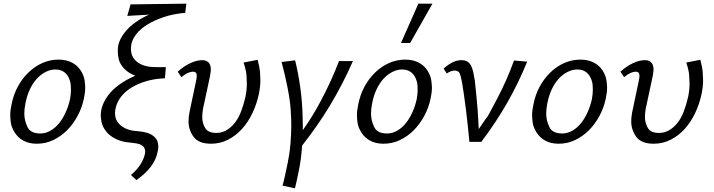

<svg xmlns="http://www.w3.org/2000/svg" viewBox="-20 -776 3905 1050"><path d="M181 10Q139 10 108.5 -6.5Q78 -23 60 -52Q42 -81 39 -106.5Q36 -132 36 -145Q36 -173 43 -204Q53 -257 77 -301.5Q101 -346 135.5 -379.5Q170 -413 212 -431.5Q254 -450 300 -450Q341 -450 372 -434.5Q403 -419 421 -391Q439 -363 442.5 -337Q446 -311 446 -297Q446 -269 439 -238Q429 -188 404.5 -142.5Q380 -97 346.5 -63.5Q313 -30 271 -10Q229 10 181 10ZM200 -46Q230 -46 256.5 -61.5Q283 -77 303.5 -102.5Q324 -128 339.5 -162.5Q355 -197 363 -234Q368 -261 368 -285Q368 -292 367 -310Q366 -328 356.5 -349.5Q347 -371 328.5 -383.5Q310 -396 283 -396Q256 -396 229.5 -382.5Q203 -369 181 -345Q159 -321 143 -286.5Q127 -252 119 -210Q113 -180 113 -155Q113 -118 130 -82Q147 -46 200 -46Z M993 -706Q928 -700 877 -683Q826 -666 788 -643Q750 -620 727.5 -592Q705 -564 699 -537Q696 -523 696 -510Q696 -500 699 -483.5Q702 -467 717.5 -449Q733 -431 761 -420Q789 -409 830 -409H887L882 -348Q828 -346 781.5 -332.5Q735 -319 700.5 -298Q666 -277 644 -249.5Q622 -222 614 -191Q609 -174 609 -159Q609 -151 611.5 -135.5Q614 -120 628 -102.5Q642 -85 667.5 -73Q693 -61 730 -59Q758 -57 781.5 -50.5Q805 -44 821 -30.5Q837 -17 841.5 -1.5Q846 14 846 26Q846 40 841 58Q837 78 828 97.5Q819 117 804.5 136Q790 155 770.5 173Q751 191 726 209L696 181Q726 156 745.5 127Q765 98 772 68Q774 60 774 53Q774 43 769.5 33.5Q765 24 754 17.5Q743 11 727.5 8.5Q712 6 695 4Q648 1 613.5 -16Q579 -33 559.5 -58.5Q540 -84 535.5 -107.5Q531 -131 531 -145Q531 -164 536 -184Q545 -218 569.5 -252Q594 -286 635 -315Q671 -341 720 -362Q718 -362 717 -363Q679 -378 656.5 -403.5Q634 -429 629 -454Q624 -479 624 -496Q624 -513 627 -530Q636 -566 663 -600Q690 -634 733 -662Q761 -681 796 -696L676 -689L694 -752L999 -756Z M1134 10Q1066 10 1038.5 -28Q1011 -66 1011 -112Q1011 -135 1016 -161L1053 -337Q1055 -346 1055.5 -352Q1056 -358 1056 -361Q1056 -366 1055 -371Q1054 -376 1049.5 -380Q1045 -384 1035 -384Q1023 -384 1007 -377Q991 -370 972 -354L952 -384Q985 -414 1020.5 -430.5Q1056 -447 1085 -447Q1103 -447 1113.5 -440Q1124 -433 1128.5 -422Q1133 -411 1133 -398Q1133 -396 1132.5 -387.5Q1132 -379 1129 -362L1090 -180Q1086 -156 1086 -136Q1086 -103 1102 -76Q1118 -49 1163 -49Q1193 -49 1218 -63.5Q1243 -78 1263.5 -103.5Q1284 -129 1298 -165.5Q1312 -202 1322 -245Q1330 -283 1330 -320Q1330 -332 1328 -362.5Q1326 -393 1312 -434L1389 -449Q1400 -408 1402 -379.5Q1404 -351 1404 -339Q1404 -303 1396 -263Q1384 -207 1360.5 -157.5Q1337 -108 1303.5 -71Q1270 -34 1227 -12Q1184 10 1134 10Z M1525 239Q1532 216 1536.5 193.5Q1541 171 1546 150Q1564 68 1568.5 10Q1573 -48 1573 -90Q1573 -120 1570 -171Q1567 -222 1553.5 -292Q1540 -362 1520 -437L1594 -446Q1611 -377 1622 -298.5Q1633 -220 1635 -139Q1636 -114 1636 -89Q1636 -76 1636 -64Q1689 -139 1730 -216Q1790 -327 1834 -442H1910Q1856 -318 1785 -200Q1719 -90 1633 19Q1632 20 1632 21Q1627 100 1612 168Q1607 192 1602.5 213Q1598 234 1593 254Z M2077 10Q2035 10 2004.5 -6.5Q1974 -23 1956 -52Q1938 -81 1935 -106.5Q1932 -132 1932 -145Q1932 -173 1939 -204Q1949 -257 1973 -301.5Q1997 -346 2031.5 -379.5Q2066 -413 2108 -431.5Q2150 -450 2196 -450Q2237 -450 2268 -434.5Q2299 -419 2317 -391Q2335 -363 2338.5 -337Q2342 -311 2342 -297Q2342 -269 2335 -238Q2325 -188 2300.5 -142.5Q2276 -97 2242.5 -63.5Q2209 -30 2167 -10Q2125 10 2077 10ZM2096 -46Q2126 -46 2152.5 -61.5Q2179 -77 2199.5 -102.5Q2220 -128 2235.5 -162.5Q2251 -197 2259 -234Q2264 -261 2264 -285Q2264 -292 2263 -310Q2262 -328 2252.5 -349.5Q2243 -371 2224.5 -383.5Q2206 -396 2179 -396Q2152 -396 2125.5 -382.5Q2099 -369 2077 -345Q2055 -321 2039 -286.5Q2023 -252 2015 -210Q2009 -180 2009 -155Q2009 -118 2026 -82Q2043 -46 2096 -46ZM2173 -541 2268 -756H2345L2223 -541Z M2547 0Q2543 -41 2538.5 -86Q2534 -131 2528.5 -174Q2523 -217 2517.5 -256Q2512 -295 2507 -324Q2500 -363 2493 -376.5Q2486 -390 2466 -390Q2455 -390 2444 -385.5Q2433 -381 2423 -374L2406 -401Q2429 -422 2454 -434.5Q2479 -447 2503 -447Q2523 -447 2536 -439Q2549 -431 2556.5 -416Q2564 -401 2568.5 -380Q2573 -359 2577 -333Q2581 -294 2585 -255Q2589 -216 2592 -176.5Q2595 -137 2596 -110.5Q2597 -84 2598 -70Q2646 -141 2648 -141Q2648 -141 2648 -141Q2648 -141 2647 -139.5Q2646 -138 2646 -138Q2646 -138 2646 -138Q2647 -138 2699.5 -237.5Q2752 -337 2791 -445L2863 -439Q2817 -325 2755 -216Q2693 -107 2612 0Z M3035 10Q2993 10 2962.5 -6.5Q2932 -23 2914 -52Q2896 -81 2893 -106.5Q2890 -132 2890 -145Q2890 -173 2897 -204Q2907 -257 2931 -301.5Q2955 -346 2989.5 -379.5Q3024 -413 3066 -431.5Q3108 -450 3154 -450Q3195 -450 3226 -434.5Q3257 -419 3275 -391Q3293 -363 3296.5 -337Q3300 -311 3300 -297Q3300 -269 3293 -238Q3283 -188 3258.5 -142.5Q3234 -97 3200.5 -63.5Q3167 -30 3125 -10Q3083 10 3035 10ZM3054 -46Q3084 -46 3110.5 -61.5Q3137 -77 3157.5 -102.5Q3178 -128 3193.5 -162.5Q3209 -197 3217 -234Q3222 -261 3222 -285Q3222 -292 3221 -310Q3220 -328 3210.5 -349.5Q3201 -371 3182.5 -383.5Q3164 -396 3137 -396Q3110 -396 3083.5 -382.5Q3057 -369 3035 -345Q3013 -321 2997 -286.5Q2981 -252 2973 -210Q2967 -180 2967 -155Q2967 -118 2984 -82Q3001 -46 3054 -46Z M3555 10Q3487 10 3459.5 -28Q3432 -66 3432 -112Q3432 -135 3437 -161L3474 -337Q3476 -346 3476.5 -352Q3477 -358 3477 -361Q3477 -366 3476 -371Q3475 -376 3470.5 -380Q3466 -384 3456 -384Q3444 -384 3428 -377Q3412 -370 3393 -354L3373 -384Q3406 -414 3441.5 -430.5Q3477 -447 3506 -447Q3524 -447 3534.5 -440Q3545 -433 3549.5 -422Q3554 -411 3554 -398Q3554 -396 3553.5 -387.5Q3553 -379 3550 -362L3511 -180Q3507 -156 3507 -136Q3507 -103 3523 -76Q3539 -49 3584 -49Q3614 -49 3639 -63.5Q3664 -78 3684.5 -103.5Q3705 -129 3719 -165.5Q3733 -202 3743 -245Q3751 -283 3751 -320Q3751 -332 3749 -362.5Q3747 -393 3733 -434L3810 -449Q3821 -408 3823 -379.5Q3825 -351 3825 -339Q3825 -303 3817 -263Q3805 -207 3781.5 -157.5Q3758 -108 3724.5 -71Q3691 -34 3648 -12Q3605 10 3555 10Z"/></svg>

Font: Isabella Sans
Style: Italic
Weight: 400
Italic angle: -12°
Designer: Christian Thalmann (Catharsis Fonts), Cristiano Sobral
Foundry: The Isabella Sans Project Authors
Version: Version 2.026; ttfautohint (v1.8.4.7-5d5b-dirty)